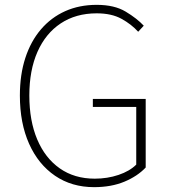

<svg xmlns="http://www.w3.org/2000/svg" viewBox="-20 -759 701 792"><path d="M368 13Q276 13 207 -34Q138 -81 100 -166Q62 -251 62 -365Q62 -451 84.5 -520Q107 -589 149 -638Q191 -687 249 -713Q307 -739 379 -739Q452 -739 498.5 -711Q545 -683 573 -653L550 -628Q522 -659 481 -681.5Q440 -704 379 -704Q293 -704 230.5 -662.5Q168 -621 134.5 -545Q101 -469 101 -365Q101 -261 133.5 -184Q166 -107 226.5 -64.5Q287 -22 371 -22Q423 -22 469 -37.5Q515 -53 542 -80V-318H363V-351H581V-68Q547 -32 493 -9.5Q439 13 368 13Z"/></svg>

Font: Noto Sans TC
Style: Regular
Weight: 100
Designer: Ryoko NISHIZUKA 西塚涼子 (kana, bopomofo & ideographs); Paul D. Hunt (Latin, Greek & Cyrillic); Sandoll Communications 산돌커뮤니
Foundry: Adobe
Version: Version 2.004;hotconv 1.0.118;makeotfexe 2.5.65603